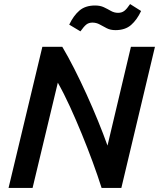

<svg xmlns="http://www.w3.org/2000/svg" viewBox="-20 -923 781 943"><path d="M22 0 188 -693H286Q314 -646 344.5 -586Q375 -526 405 -460Q435 -394 461.5 -329Q488 -264 508 -208L623 -693H741L576 0H479Q460 -60 435 -128Q410 -196 381.5 -265.5Q353 -335 323.5 -399.5Q294 -464 264 -517L140 0ZM375 -769 320 -802Q341 -846 370 -871Q399 -896 447 -896Q472 -896 490 -887.5Q508 -879 524.5 -869.5Q541 -860 560 -860Q578 -860 590.5 -869.5Q603 -879 619 -903L673 -869Q653 -826 624 -800.5Q595 -775 547 -775Q522 -775 504 -784.5Q486 -794 469.5 -803Q453 -812 434 -812Q416 -812 404 -802.5Q392 -793 375 -769Z"/></svg>

Font: Ubuntu Sans SemiBold
Style: Italic
Weight: 600
Italic angle: -13.5°
Designer: Dalton Maag Ltd
Foundry: Dalton Maag Ltd
Version: Version 1.006